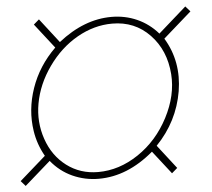

<svg xmlns="http://www.w3.org/2000/svg" viewBox="-48 -670 812 734"><g transform="rotate(-5 358.0 -302.5)"><path d="M513.7 -75.7Q413.1 9.8 302.7 9.8Q249.5 9.8 202.1 -11.7Q154.8 -33.2 121.1 -74.7L21.5 12.7L3.9 -7.3L104.5 -95.7Q78.1 -142.1 70.3 -193.4Q57.6 -275.4 86.2 -357.9Q114.7 -440.4 180.2 -504.4L106.4 -599.1L127.4 -617.2L199.7 -523.9Q298.8 -602.5 404.3 -602.5Q456.1 -602.5 501.7 -582.3Q547.4 -562 581.5 -522.9L689 -617.7L707 -597.2L598.6 -502Q654.3 -410.2 635.7 -296.9Q616.2 -182.1 533.7 -96.7L604.5 -5.4L583 13.2ZM97.7 -296.9Q85 -226.6 107.7 -160.4Q130.4 -94.2 182.1 -55.2Q233.9 -16.1 302.7 -16.1Q383.3 -16.1 457.3 -65.7Q531.2 -115.2 575 -199.2Q618.7 -283.2 612.8 -364.7Q606 -457 548.6 -516.8Q491.2 -576.7 404.8 -576.7Q335 -576.7 269.8 -539.6Q204.6 -502.4 157.7 -436.3Q110.8 -370.1 97.7 -296.9Z"/></g></svg>

Font: Roboto Thin
Style: Italic
Weight: 250
Italic angle: -12°
Designer: Google
Version: Version 2.134; 2016